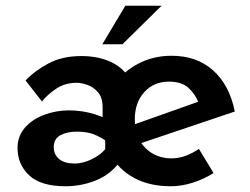

<svg xmlns="http://www.w3.org/2000/svg" viewBox="-20 -637 870 668"><path d="M208 11Q122 11 81.5 -27Q41 -65 41 -122Q41 -163 66.5 -192.5Q92 -222 133.5 -237.5Q175 -253 220 -253Q266 -253 309.5 -239.5Q353 -226 377 -207L358 -141Q329 -161 305.5 -170Q282 -179 247 -179Q213 -179 190 -166.5Q167 -154 167 -125Q167 -99 186 -83.5Q205 -68 240 -68Q268 -68 299 -83Q330 -98 346 -118V-170H392V-68Q361 -28 311.5 -8.5Q262 11 208 11ZM337 -210V-263Q337 -298 320.5 -316.5Q304 -335 283 -342Q262 -349 247 -349Q207 -349 176.5 -329Q146 -309 126 -284L69 -357Q101 -391 149 -416.5Q197 -442 263 -442Q315 -442 356.5 -425.5Q398 -409 422.5 -376Q447 -343 447 -294V-268ZM574 11Q500 11 446.5 -18Q393 -47 365 -98.5Q337 -150 337 -216Q337 -279 369 -330.5Q401 -382 455.5 -412.5Q510 -443 577 -443Q664 -443 721 -392.5Q778 -342 797 -249L456 -134L430 -198L695 -292L671 -279Q660 -309 636 -331Q612 -353 568 -353Q515 -353 482 -316.5Q449 -280 449 -222Q449 -159 485.5 -122.5Q522 -86 577 -86Q602 -86 626 -95Q650 -104 672 -119L723 -35Q690 -14 651 -1.5Q612 11 574 11ZM542 -617 406 -483H336L416 -617Z"/></svg>

Font: Reem Kufi Fun Medium
Style: Regular
Weight: 500
Designer: Khaled Hosny
Version: Version 1.005